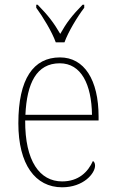

<svg xmlns="http://www.w3.org/2000/svg" viewBox="-20 -786 489 816"><path d="M217 -606H254C270 -651 309 -715 338 -753V-766H331C286 -720 263 -690 236 -642C208 -690 185 -720 140 -766H134V-753C162 -715 201 -651 217 -606ZM244 10C335 10 384 -49 384 -82C384 -93 380 -98 375 -102C354 -55 314 -15 244 -15C149 -15 86 -101 87 -274H399V-290C399 -447 338 -542 235 -542C122 -542 58 -451 58 -262C58 -87 130 10 244 10ZM371 -298H88C94 -432 135 -517 234 -517C325 -517 369 -428 371 -298Z"/></svg>

Font: Noto Serif Armenian SemiCondensed Thin
Style: Regular
Weight: 100
Width: 4
Designer: Monotype Design Team
Foundry: Monotype Imaging Inc.
Version: Version 2.008